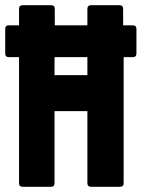

<svg xmlns="http://www.w3.org/2000/svg" viewBox="-33 -716 543 736"><path d="M176 -428H302V-497H176ZM54 0Q40 0 40 -14V-497H1Q-13 -497 -13 -511V-605Q-13 -619 1 -619H40V-682Q40 -696 54 -696H163Q177 -696 177 -682V-619H302V-682Q302 -696 316 -696H425Q439 -696 439 -682V-619H476Q490 -619 490 -605V-511Q490 -497 476 -497H441V-14Q441 0 427 0H316Q302 0 302 -14V-290H176V-14Q176 0 162 0Z"/></svg>

Font: AL Dynamic
Style: Bold
Weight: 700
Version: Version 1.000; ttfautohint (v1.8.2) -l 8 -r 50 -G 200 -x 14 